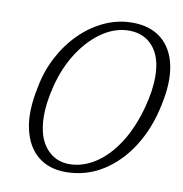

<svg xmlns="http://www.w3.org/2000/svg" viewBox="-81 -787 835 877"><g transform="rotate(10 336.5 -348.5)"><path d="M464 -711Q546.5 -711 598.5 -668.8Q650.5 -626.5 666.8 -548.5Q683 -470.5 659 -362.5Q637 -254.5 583.5 -169.2Q530 -84 452 -35Q374 14 279.5 14Q202.5 14 151 -28.2Q99.5 -70.5 81.8 -151Q64 -231.5 88.5 -345.5Q102.5 -422 137.5 -488.2Q172.5 -554.5 223 -604.5Q273.5 -654.5 335.2 -682.8Q397 -711 464 -711ZM290 -24.5Q352 -24.5 410 -61.8Q468 -99 514.5 -170.5Q561 -242 588.5 -345.5Q608.5 -422.5 608.5 -484.5Q608.5 -574.5 567 -623.5Q525.5 -672.5 454.5 -672.5Q392.5 -672.5 333.8 -633.8Q275 -595 228.5 -525.2Q182 -455.5 158 -362Q137.5 -281 138.5 -216.5Q140.5 -124 182.5 -74.2Q224.5 -24.5 290 -24.5Z"/></g></svg>

Font: Fraunces 144pt SuperSoft Light
Style: Italic
Weight: 300
Italic angle: -16°
Version: Version 1.000;[b76b70a41]